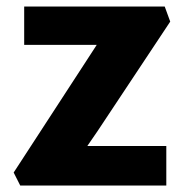

<svg xmlns="http://www.w3.org/2000/svg" viewBox="-20 -577 573 597"><path d="M43 0 22.5 -40.5 251 -391.6 280.8 -437.5H55.2V-556.6H492.2L509.3 -509.8L283.7 -169.9L251.5 -123H497.1V0Z"/></svg>

Font: HaufeMerriweatherSans
Style: Bold
Weight: 700
Designer: Eben Sorkin
Foundry: Eben Sorkin
Version: Version 1.56